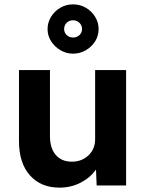

<svg xmlns="http://www.w3.org/2000/svg" viewBox="-20 -850 670 880"><path d="M253 10Q167 10 117 -46.5Q67 -103 67 -203V-529H209V-226Q209 -171 235.5 -140Q262 -109 309 -109Q355 -109 385.5 -138Q416 -167 416 -212V-529H558V0H423L420 -73Q393 -35 349 -12.5Q305 10 253 10ZM315 -604Q284 -604 257.5 -619.5Q231 -635 214.5 -660.5Q198 -686 198 -717Q198 -747 214 -773Q230 -799 256.5 -814.5Q283 -830 315 -830Q347 -830 373.5 -814.5Q400 -799 416 -773Q432 -747 432 -717Q432 -686 416 -660.5Q400 -635 373 -619.5Q346 -604 315 -604ZM315 -678Q332 -678 344 -689Q356 -700 356 -717Q356 -734 344 -745.5Q332 -757 315 -757Q297 -757 285.5 -745.5Q274 -734 274 -717Q274 -700 286 -689Q298 -678 315 -678Z"/></svg>

Font: Lexend Deca SemiBold
Style: Regular
Weight: 600
Designer: Bonnie Shaver-Troup, Thomas Jockin
Foundry: Lexend
Version: Version 1.008; ttfautohint (v1.8.4.7-5d5b)